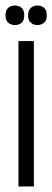

<svg xmlns="http://www.w3.org/2000/svg" viewBox="-30 -677 190 697"><path d="M37 0V-528H93V0ZM105 -586Q92 -586 82 -594.5Q72 -603 72 -621Q72 -640 82 -648.5Q92 -657 105 -657Q120 -657 130 -648.5Q140 -640 140 -621Q140 -603 130 -594.5Q120 -586 105 -586ZM23 -586Q10 -586 0 -594.5Q-10 -603 -10 -621Q-10 -640 0 -648.5Q10 -657 23 -657Q39 -657 48.5 -648.5Q58 -640 58 -621Q58 -603 48.5 -594.5Q39 -586 23 -586Z"/></svg>

Font: Bricolage Grotesque 48pt Condensed ExtraLight
Style: Regular
Weight: 200
Width: 3
Designer: Mathieu Triay
Foundry: Atelier Triay
Version: Version 1.000; ttfautohint (v1.8.4.7-5d5b);gftools[0.9.32]